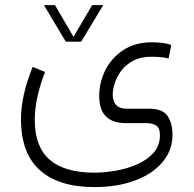

<svg xmlns="http://www.w3.org/2000/svg" viewBox="-20 -492 761 755"><path d="M238.8 -328.1 152.8 -471.7H196.3L269 -347.2L342.3 -471.7H385.7L299.3 -328.1ZM157.2 -209Q116.7 -105 116.7 -20.5Q116.7 85.4 175.3 136Q233.9 186.5 348.6 187Q391.1 187 436.5 179Q481.9 170.9 521.2 153.3Q560.5 135.7 584.7 107.7Q608.9 79.6 608.9 40Q608.9 11.2 594 1.7Q579.1 -7.8 555.7 -7.8H475.6Q370.1 -7.8 370.1 -113.8Q370.1 -168.9 394.8 -217.3Q419.4 -265.6 465.8 -295.7Q512.2 -325.7 577.1 -325.7Q589.4 -325.7 610.6 -324Q631.8 -322.3 653.3 -315.4L643.1 -262.2Q623.5 -266.6 606.7 -267.8Q589.8 -269 577.1 -269Q533.7 -269 504.2 -253.4Q474.6 -237.8 456.8 -213.9Q439 -189.9 431.2 -164.8Q423.3 -139.6 423.3 -120.1Q423.3 -94.7 436.3 -79.6Q449.2 -64.5 480.5 -64.5H568.4Q620.1 -64 639.2 -35.6Q658.2 -7.3 658.2 38.1Q658.2 99.1 619.1 145.5Q580.1 191.9 510.7 217.8Q441.4 243.7 351.1 243.7Q211.4 243.7 137 177.5Q62.5 111.3 62.5 -23.9Q62.5 -115.2 108.4 -229Z"/></svg>

Font: Vazir Thin FD
Style: Thin-FD
Weight: 100
Designer: Saber Rastikerdar
Foundry: Saber Rastikerdar
Version: Version 30.0.0